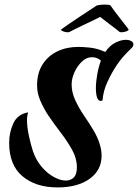

<svg xmlns="http://www.w3.org/2000/svg" viewBox="-20 -795 603 839"><path d="M232 24Q136 24 78 -25Q20 -74 20 -171Q20 -217 38.5 -256.5Q57 -296 103 -304Q98 -289 98 -270Q98 -239 106.5 -200.5Q115 -162 124 -134Q138 -94 162.5 -65.5Q187 -37 215.5 -21.5Q244 -6 267 -6Q289 -6 302.5 -19.5Q316 -33 316 -64Q316 -103 295 -140.5Q274 -178 245 -216Q216 -254 190 -292Q170 -323 156 -355.5Q142 -388 142 -422Q142 -476 166 -513.5Q190 -551 230.5 -570.5Q271 -590 321 -590Q344 -590 372 -587Q400 -584 425 -574L440 -568Q460 -597 485 -609Q510 -621 529 -621Q544 -621 553.5 -615.5Q563 -610 563 -601Q563 -592 553 -583Q514 -546 492 -513Q470 -481 450.5 -439.5Q431 -398 428 -356Q422 -354 420 -354Q409 -354 404 -369.5Q399 -385 399 -409Q399 -437 405 -470.5Q411 -504 421 -530Q415 -536 405 -540.5Q395 -545 382 -545Q358 -545 338 -526Q318 -507 305.5 -479.5Q293 -452 293 -426Q293 -392 308.5 -358Q324 -324 346.5 -291Q369 -258 389 -225Q407 -194 415.5 -166.5Q424 -139 424 -115Q424 -51 371.5 -13.5Q319 24 232 24ZM510 -654Q504 -654 502 -656Q499 -659 487 -668Q475 -677 460.5 -688Q446 -699 434 -708.5Q422 -718 418 -721Q412 -718 392.5 -708.5Q373 -699 349.5 -688Q326 -677 307 -667.5Q288 -658 283 -655Q280 -653 269.5 -654.5Q259 -656 251.5 -660Q244 -664 248 -667Q262 -677 283 -691.5Q304 -706 327.5 -721.5Q351 -737 371 -750Q391 -763 401 -770Q404 -772 416 -773.5Q428 -775 440 -775Q448 -775 455 -774Q462 -773 463 -771Q466 -766 477.5 -750.5Q489 -735 503 -717Q517 -699 528 -685Q539 -671 541 -668Q545 -663 533.5 -658.5Q522 -654 510 -654Z"/></svg>

Font: Praise
Style: Regular
Weight: 400
Designer: Robert E. Leuschke
Foundry: Robert E. Leuschke
Version: Version 1.100; ttfautohint (v1.8.3)